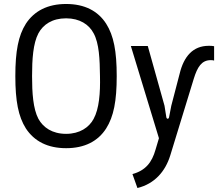

<svg xmlns="http://www.w3.org/2000/svg" viewBox="-20 -732 1095 964"><path d="M645 142 670 212C756 191 810 129 835 48L953 -337C971 -395 992 -430 1038 -430C1043 -430 1049 -430 1055 -428V-500C1046 -502 1038 -502 1028 -502C949 -502 903 -449 882 -362L840 -201L829 -144C827 -133 817 -133 815 -144L806 -201L722 -501H637L778 -38L761 19C743 83 711 124 645 142ZM312 12C405 12 472 -23 513 -87C551 -147 566 -225 566 -350C566 -475 551 -553 513 -613C472 -677 405 -712 312 -712C219 -712 152 -677 110 -613C72 -553 57 -475 57 -350C57 -225 72 -147 110 -87C152 -23 219 12 312 12ZM312 -60C242 -60 197 -92 173 -135C146 -186 141 -266 141 -350C141 -434 146 -514 173 -565C197 -609 242 -640 312 -640C380 -640 427 -609 450 -565C478 -514 481 -434 482 -350C484 -266 478 -186 450 -135C427 -92 380 -60 312 -60Z"/></svg>

Font: Finlandica
Style: Regular
Weight: 400
Designer: Niklas Ekholm, Juho Hiilivirta, Jaakko Suomalainen
Foundry: Helsinki Type Studio
Version: Version 2.000;Glyphs 3.2 (3202)